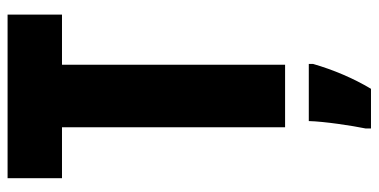

<svg xmlns="http://www.w3.org/2000/svg" viewBox="-260 -494 975 494"><g transform="rotate(-90 227.0 -246.5)"><path d="M308 0V-574H437V-714H16V-574H147V0ZM310 72V61H163C162 101 151 173 144 207V221H246C273 176 295 124 310 72Z"/></g></svg>

Font: Noto Sans Bengali ExtraCondensed ExtraBold
Style: Regular
Weight: 800
Width: 2
Designer: Joana Ranito - Universal Thirst; Jelle Bosma - Monotype Design Team
Foundry: Universal Thirst ehf.
Version: Version 3.000